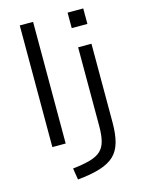

<svg xmlns="http://www.w3.org/2000/svg" viewBox="-138 -812 843 1113"><g transform="rotate(-15 283.5 -255.0)"><path d="M93 0V-730H173V0ZM177 151Q241 144 282.5 132Q324 120 346.5 98.5Q369 77 378 41.5Q387 6 387 -47V-520H467V-47Q467 23 453.5 71Q440 119 409 148.5Q378 178 324 195Q270 212 188 220ZM380 -637V-730H474V-637Z"/></g></svg>

Font: M PLUS 1
Style: Regular
Weight: 400
Designer: Coji Morishita
Foundry: UNDERFOREST DESIGN
Version: Version 1.001